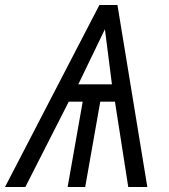

<svg xmlns="http://www.w3.org/2000/svg" viewBox="-54 -745 674 765"><path d="M342 -725H414L533 0H457L404 -340H345.5L285.5 0H215.5L275.5 -340H220L47 0H-34ZM392 -409 364 -628.5 258 -409Z"/></svg>

Font: JuliaMono ExtraBoldItalic
Style: Regular
Weight: 800
Italic angle: -9°
Monospace: yes
Designer: cormullion
Foundry: corm
Version: Version 0.049; ttfautohint (v1.8.4)